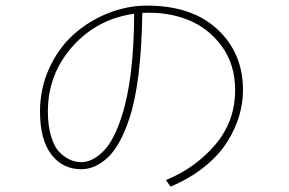

<svg xmlns="http://www.w3.org/2000/svg" viewBox="-20 -694 1040 691"><path d="M124 -293Q124 -375 156.7 -447.3Q189.5 -519.5 243.2 -568.4Q296.9 -617.2 366.7 -645.5Q436.5 -673.8 508.8 -673.8Q670.9 -673.8 762.7 -588.4Q854.5 -502.9 854.5 -370.1Q854.5 -323.2 840.8 -276.9Q827.1 -230.5 797.9 -183.6Q768.6 -136.7 716.3 -94.2Q664.1 -51.8 593.8 -22.5L577.1 -45.9Q682.6 -88.9 754.4 -172.9Q826.2 -256.8 826.2 -370.1Q826.2 -462.9 777.3 -528.8Q728.5 -594.7 654.3 -623.5Q580.1 -652.3 492.2 -647.5Q488.3 -392.6 444.3 -263.7Q412.1 -168 367.2 -126.5Q322.3 -85 272.5 -85Q205.1 -85 164.6 -138.2Q124 -191.4 124 -293ZM462.9 -644.5Q329.1 -626 240.7 -526.4Q152.3 -426.8 152.3 -293Q152.3 -239.3 164.6 -200.7Q176.8 -162.1 196.8 -143.6Q216.8 -125 235.4 -117.7Q253.9 -110.4 272.5 -110.4Q312.5 -110.4 351.6 -149.4Q390.6 -188.5 418 -275.4Q461.9 -409.2 462.9 -644.5Z"/></svg>

Font: Gothic A1 Thin
Style: Regular
Weight: 250
Designer: HanYang I&C Co.,Ltd.
Foundry: HanYang I&C Co.,Ltd.
Version: Version 2.50